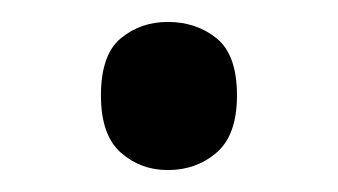

<svg xmlns="http://www.w3.org/2000/svg" viewBox="-20 -440 308 175"><path d="M72 -353Q72 -390 90 -405Q108 -420 133 -420Q159 -420 177.5 -405Q196 -390 196 -353Q196 -317 177.5 -301Q159 -285 133 -285Q108 -285 90 -301Q72 -317 72 -353Z"/></svg>

Font: Noto Sans Old Hungarian
Style: Regular
Weight: 400
Designer: Monotype Design Team
Foundry: Monotype Imaging Inc.
Version: Version 2.005; ttfautohint (v1.8.4.7-5d5b)